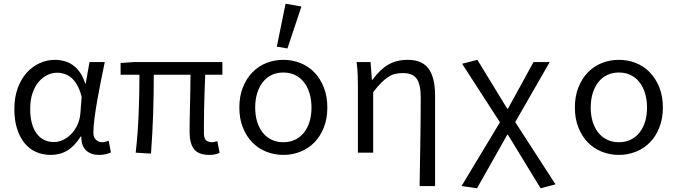

<svg xmlns="http://www.w3.org/2000/svg" viewBox="-20 -819 3640 1030"><path d="M253 12Q209 12 173 -4Q137 -20 111.5 -51.5Q86 -83 71.5 -128.5Q57 -174 57 -234Q57 -297 75 -346Q93 -395 123 -428.5Q153 -462 192.5 -480Q232 -498 275 -498Q300 -498 324.5 -491.5Q349 -485 370.5 -470Q392 -455 409 -430.5Q426 -406 437 -371H440L460 -486H542Q532 -438 521.5 -385.5Q511 -333 502 -282Q493 -231 487 -185.5Q481 -140 481 -107Q481 -82 495 -69Q509 -56 529 -56Q537 -56 546 -58.5Q555 -61 563 -64L575 -1Q564 4 548.5 8Q533 12 511 12Q468 12 442 -12Q416 -36 416 -87H413Q381 -36 342 -12Q303 12 253 12ZM270 -57Q295 -57 319.5 -69Q344 -81 363.5 -101.5Q383 -122 395.5 -149.5Q408 -177 411 -208L418 -299Q408 -339 393 -364.5Q378 -390 360 -404Q342 -418 323 -423.5Q304 -429 288 -429Q260 -429 234 -416.5Q208 -404 187.5 -380Q167 -356 154.5 -319.5Q142 -283 142 -235Q142 -150 176 -103.5Q210 -57 270 -57Z M1103 12Q1045 12 1021 -19Q997 -50 997 -110Q997 -129 997.5 -164.5Q998 -200 999 -243Q1000 -286 1001 -332Q1002 -378 1002 -418H805Q805 -315 801.5 -208.5Q798 -102 790 5L708 0Q720 -108 724 -213.5Q728 -319 728 -418H627V-481L696 -486H1173V-418H1081Q1079 -377 1077.5 -329.5Q1076 -282 1075 -237.5Q1074 -193 1074 -157.5Q1074 -122 1074 -104Q1074 -78 1085 -67Q1096 -56 1119 -56Q1124 -56 1130 -57.5Q1136 -59 1146 -62L1158 1Q1147 6 1134 9Q1121 12 1103 12Z M1500 12Q1452 12 1409 -5Q1366 -22 1334 -54.5Q1302 -87 1283 -134.5Q1264 -182 1264 -242Q1264 -303 1283 -350.5Q1302 -398 1334 -431Q1366 -464 1409 -481Q1452 -498 1500 -498Q1548 -498 1591 -481Q1634 -464 1666 -431Q1698 -398 1717 -350.5Q1736 -303 1736 -242Q1736 -182 1717 -134.5Q1698 -87 1666 -54.5Q1634 -22 1591 -5Q1548 12 1500 12ZM1500 -56Q1535 -56 1563 -69.5Q1591 -83 1610.5 -107.5Q1630 -132 1640.5 -166Q1651 -200 1651 -242Q1651 -284 1640.5 -318.5Q1630 -353 1610.5 -378Q1591 -403 1563 -416.5Q1535 -430 1500 -430Q1465 -430 1437 -416.5Q1409 -403 1389.5 -378Q1370 -353 1359.5 -318.5Q1349 -284 1349 -242Q1349 -200 1359.5 -166Q1370 -132 1389.5 -107.5Q1409 -83 1437 -69.5Q1465 -56 1500 -56ZM1522 -559 1465 -569 1512 -799 1597 -784Z M2231 179Q2232 119 2233 57Q2234 -5 2235 -66Q2236 -127 2236.5 -185.5Q2237 -244 2237 -297Q2237 -366 2215.5 -396.5Q2194 -427 2143 -427Q2120 -427 2100.5 -422.5Q2081 -418 2062.5 -406Q2044 -394 2024 -374Q2004 -354 1982 -324V0H1900V-353Q1900 -382 1899 -415Q1898 -448 1893 -486H1968L1975 -391H1978Q2019 -447 2063.5 -472.5Q2108 -498 2167 -498Q2245 -498 2279.5 -450Q2314 -402 2314 -308V179Z M2539 191 2456 179 2662 -163 2459 -477 2541 -498 2701 -236H2705L2842 -486H2929L2744 -164L2960 170L2880 191L2705 -96H2701Z M3300 12Q3252 12 3209 -5Q3166 -22 3134 -54.5Q3102 -87 3083 -134.5Q3064 -182 3064 -242Q3064 -303 3083 -350.5Q3102 -398 3134 -431Q3166 -464 3209 -481Q3252 -498 3300 -498Q3348 -498 3391 -481Q3434 -464 3466 -431Q3498 -398 3517 -350.5Q3536 -303 3536 -242Q3536 -182 3517 -134.5Q3498 -87 3466 -54.5Q3434 -22 3391 -5Q3348 12 3300 12ZM3300 -56Q3335 -56 3363 -69.5Q3391 -83 3410.5 -107.5Q3430 -132 3440.5 -166Q3451 -200 3451 -242Q3451 -284 3440.5 -318.5Q3430 -353 3410.5 -378Q3391 -403 3363 -416.5Q3335 -430 3300 -430Q3265 -430 3237 -416.5Q3209 -403 3189.5 -378Q3170 -353 3159.5 -318.5Q3149 -284 3149 -242Q3149 -200 3159.5 -166Q3170 -132 3189.5 -107.5Q3209 -83 3237 -69.5Q3265 -56 3300 -56Z"/></svg>

Font: Source Code Pro
Style: Regular
Weight: 400
Monospace: yes
Designer: Paul D. Hunt, Teo Tuominen
Foundry: Adobe Systems Incorporated
Version: Version 2.030;PS 1.000;hotconv 16.6.51;makeotf.lib2.5.65220